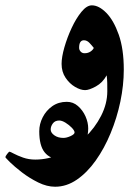

<svg xmlns="http://www.w3.org/2000/svg" viewBox="-70 -377 519 722"><path d="M395.5 -115.2Q395.5 -56.6 382.6 5.1Q369.6 66.9 345.9 124Q322.3 181.2 290 226.6Q257.8 272 219 298.6Q180.2 325.2 137.2 325.2Q106.4 325.2 73.7 309.1Q41 293 12.9 271.5Q-15.1 250 -32.5 232.9Q-49.8 215.8 -49.8 213.9Q-49.8 210.9 -43.2 202.1Q-36.6 193.4 -34.2 193.4Q-31.7 193.4 -18.1 200.7Q-4.4 208 16.8 215.6Q38.1 223.1 62.5 223.1Q112.3 223.1 160.6 200.9Q209 178.7 248 141.4Q287.1 104 310.3 58.3Q333.5 12.7 333.5 -33.7Q333.5 -49.8 333.3 -64.7Q333 -79.6 331.1 -93.8Q315.9 -65.9 290.5 -52Q265.1 -38.1 250 -38.1Q232.9 -38.1 212.2 -50.3Q191.4 -62.5 176.5 -84.7Q161.6 -106.9 161.6 -136.7Q161.6 -162.1 172.1 -199Q182.6 -235.8 199.5 -272Q216.3 -308.1 236.3 -332.5Q256.3 -356.9 275.4 -356.9Q301.8 -356.9 329.6 -328.9Q357.4 -300.8 376.5 -246.8Q395.5 -192.9 395.5 -115.2ZM282.7 -196.8Q276.4 -205.1 266.8 -215.3Q257.3 -225.6 245.6 -225.6Q227.5 -225.6 227.5 -197.3Q227.5 -189.5 233.2 -183.1Q238.8 -176.8 248 -176.8Q260.7 -176.8 270 -182.9Q279.3 -189 282.7 -196.8ZM261.7 106Q261.7 153.8 230.2 187.3Q198.7 220.7 152.8 220.7Q117.7 220.7 97.7 195.6Q77.6 170.4 77.6 116.7Q77.6 89.4 90.6 64Q103.5 38.6 126.7 22.2Q149.9 5.9 181.2 5.9Q205.1 5.9 223.1 21.7Q241.2 37.6 251.5 60.5Q261.7 83.5 261.7 106ZM210.4 121.1Q210.4 114.3 200.2 103.5Q189.9 92.8 176.5 84.5Q163.1 76.2 152.8 76.2Q136.7 76.2 128.7 87.2Q120.6 98.1 120.6 109.9Q120.6 122.1 134.3 131.8Q147.9 141.6 168.5 141.6Q180.2 141.6 195.3 134.8Q210.4 127.9 210.4 121.1Z"/></svg>

Font: Scheherazade New
Style: Bold
Weight: 700
Designer: SIL International
Foundry: SIL International
Version: Version 4.000